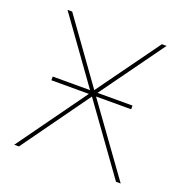

<svg xmlns="http://www.w3.org/2000/svg" viewBox="-126 -813 888 927"><g transform="rotate(20 318.0 -350.0)"><path d="M46 0 307 -363 65 -700H89L319 -380L550 -700H574L331 -363L593 0H569L319 -347L70 0ZM108 -354V-373H518V-354Z"/></g></svg>

Font: Montserrat Thin
Style: Regular
Weight: 100
Designer: Julieta Ulanovsky
Foundry: Julieta Ulanovsky
Version: Version 9.000